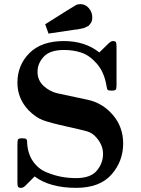

<svg xmlns="http://www.w3.org/2000/svg" viewBox="-20 -895 678 926"><path d="M198 -778Q340 -868 349 -872Q358 -875 368 -875H369Q392 -875 408.5 -855.5Q425 -836 425 -812Q425 -804 423.5 -796.5Q422 -789 418 -784Q414 -779 411 -774.5Q408 -770 400.5 -767Q393 -764 390 -762Q387 -760 377 -758Q367 -756 365 -755.5Q363 -755 352 -753L341 -752Q305 -746 214 -733ZM64 -17V-199Q64 -218 67.5 -223Q71 -228 88 -228Q96 -228 100.5 -227Q105 -226 107.5 -223Q110 -220 110.5 -216.5Q111 -213 111 -205Q114 -153 139.5 -116.5Q165 -80 204.5 -64Q244 -48 278 -42Q312 -36 347 -36Q417 -36 447 -72Q477 -108 477 -153Q477 -200 437 -240Q421 -255 401.5 -261Q382 -267 310 -283Q219 -303 185.5 -316Q152 -329 118 -363Q64 -420 64 -496Q64 -581 122 -639Q180 -697 288 -697Q390 -697 459 -642L504 -686Q516 -697 524 -697Q536 -697 539 -691.5Q542 -686 542 -669V-486Q542 -468 538.5 -463Q535 -458 518 -458Q503 -458 499.5 -461.5Q496 -465 493 -484Q482 -548 447 -588Q412 -628 373 -641Q334 -654 289 -654Q221 -654 191 -621.5Q161 -589 161 -549Q161 -507 191 -480Q221 -453 257 -445L402 -414Q474 -399 524 -341Q574 -283 574 -203Q574 -117 517.5 -53Q461 11 347 11Q221 11 147 -44L101 2Q91 11 82 11Q70 11 67 5.5Q64 0 64 -17Z"/></svg>

Font: CMU Serif
Style: Bold
Weight: 700
Version: Version 0.7.0